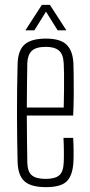

<svg xmlns="http://www.w3.org/2000/svg" viewBox="-20 -765 369 791"><path d="M169.5 6Q107.5 6 80.8 -18.2Q54 -42.5 52.5 -98Q51.5 -141 50.8 -190Q50 -239 50 -291.2Q50 -343.5 50.5 -396.8Q51 -450 52.5 -501Q54 -557.5 81.5 -581.8Q109 -606 169.5 -606Q229.5 -606 255 -580.2Q280.5 -554.5 282.5 -502Q283 -491 283.5 -456.2Q284 -421.5 283.8 -376.2Q283.5 -331 281.5 -289H90.5Q90.5 -241 91.2 -192Q92 -143 92.5 -95Q93.5 -57 111.5 -42.5Q129.5 -28 167.5 -28Q206.5 -28 223.8 -42.5Q241 -57 242.5 -95Q243.5 -110 243.2 -139.8Q243 -169.5 241.5 -197H281.5Q283 -174 283.2 -144Q283.5 -114 282.5 -98Q279.5 -42.5 255.2 -18.2Q231 6 169.5 6ZM90.5 -322H242.5Q243.5 -357.5 243.8 -394.8Q244 -432 243.8 -461.8Q243.5 -491.5 242.5 -504Q240.5 -542.5 222.2 -557.2Q204 -572 169.5 -572Q127.5 -572 110.5 -555Q93.5 -538 92.5 -504Q92 -461.5 91.2 -415.8Q90.5 -370 90.5 -322ZM84.5 -640 152.5 -745H185.5L253.5 -640H217.5L169.5 -717L121.5 -640Z"/></svg>

Font: Big Shoulders Text Thin Thin
Style: Regular
Weight: 250
Version: Version 2.002